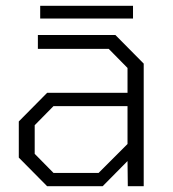

<svg xmlns="http://www.w3.org/2000/svg" viewBox="-20 -644 600 664"><path d="M119 -580V-624H440V-580ZM143 0 45 -99V-224L143 -323H421V-409L356 -475H111V-523H379L477 -424V0H422L421 -87L335 0ZM165 -46H321L421 -146V-277H165L100 -211V-112Z"/></svg>

Font: Tomorrow Light
Style: Regular
Weight: 300
Designer: Tony de Marco, Monica Rizzolli
Foundry: Just in Type
Version: Version 2.002